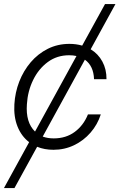

<svg xmlns="http://www.w3.org/2000/svg" viewBox="-42 -748 604 972"><path d="M-22 204.1 105.5 -28.3Q66.4 -58.1 46.6 -107.7Q26.9 -157.2 30.8 -220.2Q34.2 -279.8 55.4 -334.7Q76.7 -389.6 113.5 -432.9Q150.4 -476.1 200.2 -501Q250 -525.9 309.6 -525.9Q343.8 -525.9 374 -517.1L489.7 -727.5H542.5L417 -498.5Q455.1 -475.6 476.3 -436.3Q497.6 -397 497.1 -347.2H434.1Q431.6 -414.6 387.7 -445.8L174.3 -56.6Q199.2 -47.4 230 -47.4Q292 -47.4 336.4 -80.3Q380.9 -113.3 403.3 -168.9H468.3Q451.7 -117.2 416.5 -76.7Q381.3 -36.1 333 -12.9Q284.7 10.3 228.5 10.3Q183.1 10.3 146 -4.9L31.2 204.1ZM135.3 -82 345.2 -464.4Q328.1 -468.3 308.1 -468.3Q246.1 -468.3 199.5 -433.6Q152.8 -398.9 125.5 -342.5Q98.1 -286.1 94.2 -220.2Q87.4 -128.4 135.3 -82Z"/></svg>

Font: Inter Display Light
Style: Italic
Weight: 300
Italic angle: -9.39999°
Designer: Rasmus Andersson
Foundry: rsms
Version: Version 4.000;git-a52131595